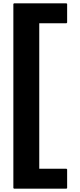

<svg xmlns="http://www.w3.org/2000/svg" viewBox="-20 -882 488 1164"><path d="M65 -862 61 -858V258L65 262H383L387 258V145L383 141H218V-741H383L387 -745V-858L383 -862Z"/></svg>

Font: Hussar Woodtype
Style: Bd
Weight: 900
Foundry: Cannot Into Space Fonts
Version: Version 1.07